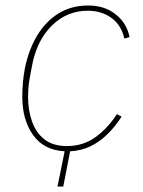

<svg xmlns="http://www.w3.org/2000/svg" viewBox="-20 -538 519 698"><path d="M189 140 215 12Q139 8 100 -47.5Q61 -103 61 -186Q61 -214 63.5 -240.5Q66 -267 71 -292Q85 -359 115.5 -409.5Q146 -460 192.5 -489Q239 -518 301 -518Q360 -518 400.5 -486Q441 -454 451 -403L432 -398Q421 -447 385 -473Q349 -499 299 -499Q223 -499 168 -444.5Q113 -390 96 -297L87 -248Q84 -230 83 -216Q82 -202 82 -186Q82 -137 96.5 -96Q111 -55 142 -31Q173 -7 223 -7Q282 -7 326.5 -39Q371 -71 405 -123L422 -114Q399 -78 370.5 -50Q342 -22 308.5 -6Q275 10 235 12L210 140Z"/></svg>

Font: IBM Plex Sans Thin
Style: Italic
Weight: 250
Italic angle: -11.31°
Designer: Mike Abbink, Paul van der Laan, Pieter van Rosmalen
Foundry: Bold Monday
Version: Version 3.201